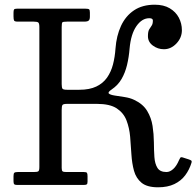

<svg xmlns="http://www.w3.org/2000/svg" viewBox="-20 -787 836 817"><path d="M795 -95Q797 -101.5 793.5 -104Q790 -106.5 782.5 -109L757.5 -117Q750 -119.5 747.2 -115.8Q744.5 -112 742 -106Q731 -80 716.8 -67.5Q702.5 -55 688.5 -55Q661 -55 650 -72.5Q639 -90 637 -118.8Q635 -147.5 634.8 -182Q634.5 -216.5 629.2 -251Q624 -285.5 606.2 -315Q588.5 -344.5 551 -362Q533.5 -370.5 510.2 -374Q487 -377.5 468 -380.5Q449 -383.5 443.2 -389Q437.5 -394.5 455.5 -406.5Q482 -424.5 497.2 -450.8Q512.5 -477 520.5 -510.2Q528.5 -543.5 531.5 -581Q537 -642 560.5 -675.8Q584 -709.5 615 -709.5Q630.5 -709.5 630.5 -700Q630.5 -685 625.2 -677.8Q620 -670.5 614.8 -661.8Q609.5 -653 609.5 -633Q609.5 -608.5 630.5 -593Q651.5 -577.5 677.5 -577.5Q707.5 -577.5 730.8 -602Q754 -626.5 754 -658.5Q754 -687 741 -711.8Q728 -736.5 702.2 -751.8Q676.5 -767 638.5 -767Q586 -767 550.2 -743Q514.5 -719 495 -677Q475.5 -635 471.5 -581Q469 -544.5 460.8 -512.8Q452.5 -481 435.5 -456.8Q418.5 -432.5 389.8 -418.8Q361 -405 317.5 -405H266Q250 -405 246.2 -409.2Q242.5 -413.5 242.5 -429V-671.5Q242.5 -689 245.5 -692Q248.5 -695 266 -695H341.5Q351 -695 356.8 -699Q362.5 -703 362.5 -716V-733Q362.5 -744.5 359.2 -747.2Q356 -750 344.5 -750H51.5Q42 -750 39.8 -746.5Q37.5 -743 37.5 -733V-717.5Q37.5 -704 40 -699.5Q42.5 -695 55.5 -695H123Q139 -695 143.2 -691Q147.5 -687 147.5 -671V-76.5Q147.5 -61.5 143.2 -58.2Q139 -55 123.5 -55H55.5Q45 -55 41.2 -52Q37.5 -49 37.5 -37.5V-16Q37.5 -6.5 40.5 -3.2Q43.5 0 53 0H336Q346 0 349.2 -2.5Q352.5 -5 352.5 -14.5V-37Q352.5 -48 350 -51.5Q347.5 -55 337 -55H262.5Q250.5 -55 246.5 -57.8Q242.5 -60.5 242.5 -72V-319Q242.5 -335.5 245.8 -340.2Q249 -345 265.5 -345H392.5Q447.5 -345 476.8 -325.8Q506 -306.5 518.2 -274.8Q530.5 -243 533.8 -205.2Q537 -167.5 539.2 -129.8Q541.5 -92 550.2 -60.2Q559 -28.5 582.5 -9.2Q606 10 652.5 10Q693.5 10 722 -3.8Q750.5 -17.5 768.2 -41.2Q786 -65 795 -95Z"/></svg>

Font: Besley
Style: Regular
Weight: 400
Designer: Owen Earl
Foundry: indestructible type*
Version: Version 4.000